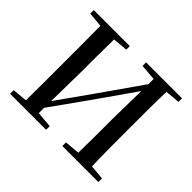

<svg xmlns="http://www.w3.org/2000/svg" viewBox="-161 -964 1192 1192"><g transform="rotate(45 435.5 -367.5)"><path d="M507 -704 613 -695V-650L430 -388L260 -148L264 -393C264 -494 264 -596 266 -695L364 -704V-735H48V-704L146 -695C147 -595 147 -495 147 -393V-342C147 -241 147 -140 146 -41L48 -32V0H364V-32L259 -41V-88L435 -335L612 -588L608 -348C608 -242 608 -140 606 -41L507 -32V0H823V-32L726 -41C723 -141 723 -242 723 -342V-393C723 -494 723 -596 726 -695L823 -704V-735H507Z"/></g></svg>

Font: Noto Serif CJK KR SemiBold
Style: Regular
Weight: 600
Designer: Ryoko NISHIZUKA 西塚涼子 (kana & ideographs); Frank Grießhammer (Latin, Greek & Cyrillic); Wenlong ZHANG 张文龙 (bopomofo); San
Foundry: Adobe
Version: Version 2.001;hotconv 1.1.0;makeotfexe 2.6.0